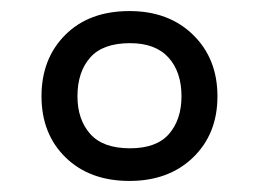

<svg xmlns="http://www.w3.org/2000/svg" viewBox="-20 -744 468 347"><path d="M214 -417Q142 -417 98.5 -459.5Q55 -502 55 -570Q55 -638 98 -681Q141 -724 214 -724Q285 -724 329 -681Q373 -638 373 -570Q373 -502 329 -459.5Q285 -417 214 -417ZM215 -476Q263 -476 285.5 -502Q308 -528 308 -570Q308 -614 284.5 -640Q261 -666 215 -666Q166 -666 143 -640Q120 -614 120 -570Q120 -528 143 -502Q166 -476 215 -476Z"/></svg>

Font: Noto Sans Khudawadi
Style: Regular
Weight: 400
Designer: Monotype Design Team
Foundry: Monotype Imaging Inc.
Version: Version 2.003; ttfautohint (v1.8.4.7-5d5b)